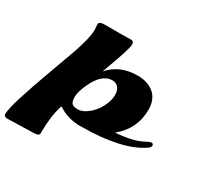

<svg xmlns="http://www.w3.org/2000/svg" viewBox="-250 -953 1459 1424"><g transform="rotate(30 479.5 -241.5)"><path d="M382.3 -723.1 480.5 -724.6Q493.2 -724.6 499.5 -717Q505.9 -709.5 505.9 -695.1Q505.9 -680.7 491.2 -631.8Q473.6 -570.3 416 -415.5Q506.8 -518.1 656.7 -518.1Q748 -518.1 800.5 -471.4Q853 -424.8 853 -339.4Q853 -173.3 722.7 -67.9Q874 -78.6 955.1 -124Q981.9 -139.2 994.6 -139.2Q1011.2 -139.2 1011.2 -121.1Q1011.2 -108.4 993.2 -95.2Q910.2 -37.1 779.5 -9.3Q648.9 18.6 498.5 18.6Q480 19.5 470.7 19.5Q420.9 19.5 371.1 4.9Q321.3 -9.8 286.1 -36.1Q280.8 -34.2 279.3 -33.7Q247.6 67.9 247.6 197.8L248 211.9Q248 236.3 200.7 236.3L-26.4 242.2Q-38.1 242.2 -44.9 235.1Q-51.8 228 -51.8 219.2Q-51.8 176.3 -15.6 61.5Q20.5 -53.2 80.8 -217.8Q141.1 -382.3 160.2 -436.5Q210.9 -582.5 210.9 -649.4L207.5 -698.7Q207.5 -723.1 254.9 -723.1ZM512.7 -394Q420.9 -394 359.4 -253.4Q331.1 -189 331.1 -148.9Q331.1 -108.9 344.5 -93.8Q357.9 -78.6 397.2 -78.6Q436.5 -78.6 482.2 -115Q527.8 -151.4 555.7 -206.5Q583.5 -261.7 583.5 -305.9Q583.5 -350.1 564 -372.1Q544.4 -394 512.7 -394Z"/></g></svg>

Font: Sonsie One
Style: Regular
Weight: 400
Designer: Riccardo De Franceschi
Foundry: Sorkin Type Co
Version: Version 1.003